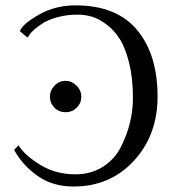

<svg xmlns="http://www.w3.org/2000/svg" viewBox="-20 -678 639 708"><path d="M222.2 -264.2Q197.3 -264.2 180.7 -281Q164.1 -297.9 164.1 -320.8Q164.1 -344.7 181.2 -362.3Q198.2 -379.9 222.2 -379.9Q244.1 -379.9 262 -362.5Q279.8 -345.2 279.8 -320.8Q279.8 -297.9 262.9 -281Q246.1 -264.2 222.2 -264.2ZM82 -539.1 53.2 -563Q63 -589.8 123.5 -624Q184.1 -658.2 258.8 -658.2Q409.7 -658.2 485.4 -567.6Q561 -477.1 561 -321.8Q561 -179.7 473.6 -85Q386.2 9.8 251 9.8Q173.8 9.8 118.4 -29.5Q63 -68.8 32.2 -125L47.9 -142.1Q72.8 -104 129.4 -69.6Q186 -35.2 257.8 -35.2Q315.9 -35.2 359.4 -63Q402.8 -90.8 425.5 -135.5Q448.2 -180.2 459.2 -225.6Q470.2 -271 470.2 -316.9Q470.2 -390.1 456.1 -446.5Q441.9 -502.9 420.9 -535.4Q399.9 -567.9 371.3 -588.9Q342.8 -609.9 317.4 -616.9Q292 -624 266.1 -624Q227.1 -624 193.6 -615Q160.2 -606 140.6 -594Q121.1 -582 106.9 -569.6Q92.8 -557.1 87.4 -547.9Z"/></svg>

Font: Linux Libertine O
Style: Regular
Weight: 400
Designer: Philipp H. Poll
Foundry: Philipp H. Poll
Version: Version 5.3.0